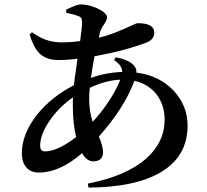

<svg xmlns="http://www.w3.org/2000/svg" viewBox="-20 -811 939 870"><path d="M381 39C520 38 627 16 704 -28C788 -76 830 -147 830 -242C830 -302 809 -354 768 -399C725 -445 669 -473 598 -482C599 -494 595 -505 587 -514C570 -533 542 -545 504 -551L497 -539C522 -522 534 -504 534 -485C483 -483 436 -474 392 -458C395 -483 401 -516 408 -556C502 -573 580 -594 643 -618C667 -627 679 -642 679 -663C679 -692 654 -706 603 -706C600 -706 591 -702 575 -695C523 -670 474 -651 428 -640L432 -661C435 -673 441 -686 451 -700C460 -713 465 -724 465 -733C465 -758 398 -791 345 -791C333 -791 312 -783 282 -768L280 -767V-753C305 -748 323 -743 332 -739C348 -734 352 -727 352 -710C352 -695 349 -667 343 -625C316 -621 288 -619 259 -619C234 -619 211 -623 190 -630C170 -637 148 -648 125 -665L114 -655C126 -616 141 -587 158 -570C179 -549 207 -539 244 -539C272 -539 301 -541 331 -545C330 -535 328 -520 325 -500C320 -466 316 -441 315 -425C248 -390 193 -347 150 -294C103 -235 79 -176 79 -117C79 -60 109 -29 156 -29C219 -29 284 -58 352 -117C366 -92 383 -80 403 -80C432 -80 447 -94 447 -122C447 -138 441 -161 428 -192C505 -279 559 -363 589 -445C674 -426 726 -358 726 -269C726 -201 698 -142 643 -93C583 -40 495 -2 378 21ZM184 -125C169 -125 162 -134 162 -152C162 -183 175 -219 202 -260C230 -302 266 -339 311 -370C310 -362 310 -350 310 -334C310 -278 315 -230 325 -190C269 -147 222 -125 184 -125ZM400 -259C389 -292 384 -327 384 -363C384 -380 385 -396 387 -413C435 -436 481 -448 525 -450C515 -423 498 -391 475 -355C452 -320 427 -288 400 -259Z"/></svg>

Font: AllPunType Bold
Style: Regular
Weight: 700
Version: 1.0